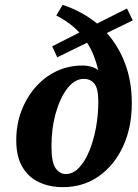

<svg xmlns="http://www.w3.org/2000/svg" viewBox="-20 -756 567 791"><path d="M239 15Q184 15 140.5 -5.5Q97 -26 72 -68.5Q47 -111 47 -178Q47 -243 68 -298.5Q89 -354 126 -396.5Q163 -439 212.5 -462.5Q262 -486 319 -486Q359 -486 385 -467Q377 -499 366 -527Q355 -555 339 -580L216 -520L195 -565L307 -622Q269 -663 212 -692L238 -736Q317 -710 380 -659L503 -721L527 -672L420 -620Q469 -565 496 -492.5Q523 -420 523 -330Q523 -231 487 -153Q451 -75 387 -30Q323 15 239 15ZM251 -39Q280 -39 304.5 -64Q329 -89 347 -132Q365 -175 375 -228Q385 -281 385 -338Q385 -391 369 -411Q353 -431 325 -431Q288 -431 258 -392.5Q228 -354 210 -291Q192 -228 192 -153Q192 -87 209 -63Q226 -39 251 -39Z"/></svg>

Font: Source Serif Pro
Style: Bold Italic
Weight: 700
Italic angle: -12°
Designer: Frank Grießhammer
Foundry: Adobe Systems Incorporated
Version: Version 3.001;hotconv 1.0.111;makeotfexe 2.5.65597